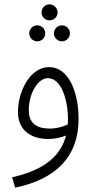

<svg xmlns="http://www.w3.org/2000/svg" viewBox="-20 -637 438 887"><path d="M209 -543C229 -543 246 -559 246 -579C246 -600 229 -617 209 -617C188 -617 172 -600 172 -579C172 -559 188 -543 209 -543ZM152 -446C173 -446 189 -463 189 -483C189 -503 173 -520 152 -520C132 -520 115 -503 115 -483C115 -463 132 -446 152 -446ZM266 -446C287 -446 303 -463 303 -483C303 -503 287 -520 266 -520C246 -520 229 -503 229 -483C229 -463 246 -446 266 -446ZM50 230C242 190 343 84 343 -87C343 -214 296 -327 207 -327C119 -327 63 -215 63 -120C63 -34 124 5 203 5C232 5 261 -1 285 -11C257 98 164 153 36 182ZM113 -128C113 -205 155 -276 201 -276C262 -276 294 -179 294 -85C294 -77 293 -69 293 -62C270 -51 240 -43 210 -43C155 -43 113 -63 113 -128Z"/></svg>

Font: Noto Sans Arabic UI Cn Lt
Style: Regular
Weight: 300
Width: 3
Designer: Monotype Design Team, Nadine Chahine and Nizar Qandah
Foundry: Monotype Imaging Inc.
Version: Version 2.010